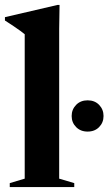

<svg xmlns="http://www.w3.org/2000/svg" viewBox="-22 -757 439 777"><path d="M217.5 -34 278.5 -16V0H17.5V-16L78 -34V-618.5Q71.5 -624 60.2 -632.2Q49 -640.5 33.2 -651Q17.5 -661.5 -2 -674V-687.5L210.5 -737H219L217.5 -640.5ZM332.5 -224.5Q304 -224.5 286 -242.8Q268 -261 268 -287.5Q268 -314 286 -332.5Q304 -351 332.5 -351Q361.5 -351 379.2 -332.5Q397 -314 397 -287.5Q397 -261 379.2 -242.8Q361.5 -224.5 332.5 -224.5Z"/></svg>

Font: Newsreader 60pt SemiBold
Style: Regular
Weight: 600
Designer: Hugues Gentile
Foundry: Production Type
Version: Version 1.003